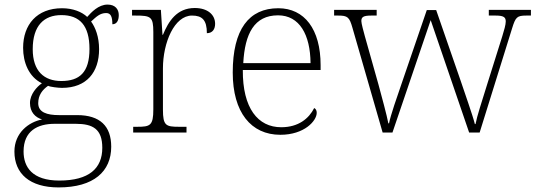

<svg xmlns="http://www.w3.org/2000/svg" viewBox="-20 -579 2342 839"><path d="M236 240C390 240 466 170 466 62C466 -28 417 -76 317 -76H238C185 -76 147 -88 147 -128C147 -164 166 -187 190 -204C200 -199 235 -195 251 -195C359 -195 413 -264 413 -364C413 -418 397 -459 378 -485C401 -506 417 -522 444 -522C464 -522 471 -506 471 -473C490 -473 499 -489 499 -513C499 -538 484 -559 450 -559C410 -559 379 -525 361 -505C338 -527 299 -543 251 -543C141 -543 81 -471 81 -370C81 -307 105 -244 163 -215C141 -200 111 -167 111 -129C111 -89 134 -66 164 -57C105 -46 43 2 43 83C43 180 110 240 236 240ZM248 -225C173 -225 123 -268 123 -364C123 -468 173 -513 248 -513C328 -513 371 -468 371 -365C371 -262 327 -225 248 -225ZM239 210C121 210 83 151 83 83C83 -7 144 -38 219 -38H311C386 -38 427 -15 427 67C427 157 369 210 239 210Z M562 0H795V-25H762C705 -25 692 -30 692 -100V-280C692 -393 742 -511 819 -511C863 -511 884 -492 884 -434C909 -434 920 -452 920 -475C920 -515 887 -544 831 -544C752 -544 716 -485 692 -427H690L683 -536H557V-511H572C639 -511 650 -506 650 -439V-101C650 -30 636 -25 580 -25H562Z M1205 10C1310 10 1364 -51 1364 -86C1364 -97 1360 -103 1353 -107C1330 -61 1284 -23 1209 -23C1107 -23 1040 -106 1041 -273H1381V-294C1381 -452 1310 -543 1196 -543C1068 -543 997 -451 997 -262C997 -88 1077 10 1205 10ZM1337 -303H1043C1050 -432 1091 -512 1195 -512C1289 -512 1336 -427 1337 -303Z M1520 -458 1652 0H1695L1862 -491L2030 0H2076L2218 -456C2233 -504 2239 -511 2280 -511H2300V-536H2116V-511H2146C2182 -511 2190 -503 2190 -485C2190 -471 2183 -447 2175 -421L2109 -211C2085 -134 2064 -70 2058 -37H2055C2046 -74 2009 -178 1993 -226L1886 -535H1845L1734 -211C1717 -162 1686 -73 1680 -40H1677C1671 -73 1647 -161 1634 -209L1574 -422C1569 -441 1559 -476 1559 -487C1559 -504 1567 -511 1602 -511H1626V-536H1440V-511H1458C1499 -511 1507 -504 1520 -458Z"/></svg>

Font: Noto Serif Sinhala ExtraLight
Style: Regular
Weight: 200
Designer: Jelle Bosma - Monotype Design Team
Foundry: Monotype Imaging Inc.
Version: Version 2.007